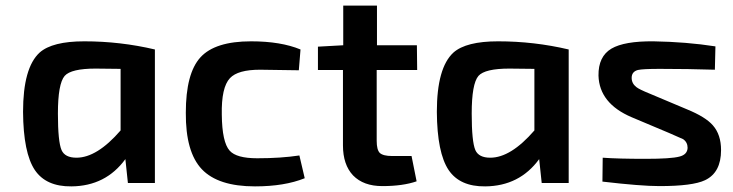

<svg xmlns="http://www.w3.org/2000/svg" viewBox="-20 -651 2607 683"><path d="M435 0 426 -85Q356 11 234 12Q144 13 104 -46Q63 -107 62 -253Q62 -410 121 -464Q166 -504 280 -504Q408 -504 531 -475V0ZM320 -407Q233 -407 210 -381Q186 -353 186 -247Q186 -147 199 -117Q211 -90 252 -90Q325 -90 409 -187V-406Z M1064 -17Q992 12 887 12Q756 12 698 -49Q640 -110 641 -250Q641 -390 693 -447Q745 -504 873 -504Q979 -504 1049 -475L1043 -401Q940 -403 905 -403Q826 -403 798 -373Q767 -340 769 -243Q770 -145 797 -115Q821 -88 895 -88Q979 -88 1045 -98Z M1320 -150Q1320 -118 1331 -107Q1343 -96 1375 -96H1444L1462 -6Q1413 11 1340 11Q1273 11 1236 -27Q1200 -65 1200 -134V-402H1111V-485L1201 -490V-631H1321V-490H1463L1464 -402H1320Z M1907 0 1898 -85Q1828 11 1706 12Q1616 13 1576 -46Q1535 -107 1534 -253Q1534 -410 1593 -464Q1638 -504 1752 -504Q1880 -504 2003 -475V0ZM1792 -407Q1705 -407 1682 -381Q1658 -353 1658 -247Q1658 -147 1671 -117Q1683 -90 1724 -90Q1797 -90 1881 -187V-406Z M2227 -234Q2112 -283 2109 -382Q2108 -450 2155 -478Q2201 -505 2305 -504Q2422 -502 2525 -486L2523 -403Q2428 -406 2327 -406Q2266 -406 2249 -402Q2227 -396 2227 -374Q2227 -354 2244 -341Q2254 -333 2291 -318L2424 -262Q2490 -235 2516 -205Q2545 -172 2545 -117Q2545 -37 2488 -10Q2444 11 2326 11Q2260 11 2123 -5L2124 -90Q2178 -86 2277 -86Q2367 -86 2397 -94Q2425 -101 2426 -125Q2426 -145 2410 -156Q2404 -159 2360 -178Z"/></svg>

Font: Taylor Sans Upright Semi Bold
Style: Regular
Weight: 600
Italic angle: -8°
Designer: Natanael Gama
Version: Version 1.001 September 8, 2015